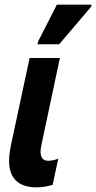

<svg xmlns="http://www.w3.org/2000/svg" viewBox="-20 -794 413 824"><path d="M141 -604H234L371 -765L373 -774H224L144 -617ZM134 10C158 10 182 7 206 -1L230 -113C215 -107 200 -104 187 -104C165 -104 154 -117 154 -143C154 -153 156 -164 159 -178L237 -545H107L27 -171C22 -146 19 -124 19 -104C19 -27 61 9 134 10Z"/></svg>

Font: Noto Sans ExtraCondensed
Style: Bold Italic
Weight: 700
Width: 2
Italic angle: -12°
Designer: Monotype Design Team
Foundry: Monotype Imaging Inc.
Version: Version 2.013